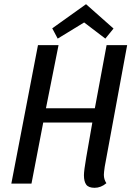

<svg xmlns="http://www.w3.org/2000/svg" viewBox="-20 -875 650 915"><path d="M475 -42Q475 -20 487 -2Q461 20 431 20Q402 20 391 5Q380 -10 380 -40Q380 -61 391 -125L420 -291H186L130 0H34L161 -660H259L199 -359H432L488 -660H586L479 -80Q475 -52 475 -42ZM255 -691 229 -740 390 -855 521 -739 482 -691 381 -768Z"/></svg>

Font: Sansita Light Italic
Style: Regular
Weight: 300
Italic angle: -11°
Designer: Pablo Cosgaya
Foundry: Omnibus-Type
Version: Version 1.006